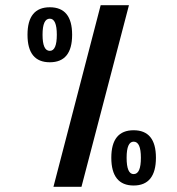

<svg xmlns="http://www.w3.org/2000/svg" viewBox="-20 -608 681 740"><path d="M495 63C477 63 468 42 468 0C468 -41 477 -62 495 -62C514 -62 523 -41 523 0C523 42 514 63 495 63ZM86 -474C86 -403 115 -368 172 -368C229 -368 258 -403 258 -474C258 -545 229 -580 172 -580C115 -580 86 -545 86 -474ZM144 -474C144 -515 153 -536 172 -536C190 -536 199 -515 199 -474C199 -433 190 -412 172 -412C153 -412 144 -433 144 -474ZM186 112H294L477 -588H368ZM409 0C409 71 438 107 495 107C552 107 581 71 581 0C581 -71 552 -106 495 -106C438 -106 409 -71 409 0Z"/></svg>

Font: All Genders v4
Style: Regular
Weight: 400
Designer: Rassam Alawdi
Foundry: Rassam Art
Version: Version 3.100;FEAKit 1.0